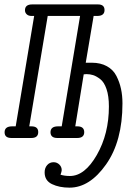

<svg xmlns="http://www.w3.org/2000/svg" viewBox="-20 -631 580 878"><path d="M1 -25.9Q1 -52.7 34.2 -53.2H51.8L136.2 -558.1H124Q109.9 -558.1 102.1 -565.7Q94.2 -573.2 94.2 -584Q94.2 -610.8 127 -610.8H428.2Q458 -610.8 458 -585Q458 -558.1 424.8 -558.1H408.2L372.1 -344.2H399.9Q439.9 -344.2 469 -328.1Q498 -312 512.5 -283.4Q526.9 -254.9 533.4 -224.4Q540 -193.8 540 -158.2Q540 14.6 465.1 120.8Q390.1 227.1 297.9 227.1Q251 227.1 217.5 210.9Q184.1 194.8 184.1 157.2Q184.1 137.2 195.6 124Q207 110.8 225.1 110.8Q240.2 110.8 251.2 121.3Q262.2 131.8 262.2 147Q262.2 152.8 256.8 168Q275.9 173.8 299.8 173.8Q367.7 173.8 422.9 77.4Q478 -19 478 -144Q478 -191.9 467 -223.9Q456.1 -255.9 438 -269.5Q419.9 -283.2 405.5 -287.6Q391.1 -292 376 -292Q372.1 -292 367.9 -291.5Q363.8 -291 362.8 -291L324.2 -53.2H334Q364.7 -53.2 365.2 -26.9Q365.2 0 333 0H242.2Q211.4 0 210.9 -25.9Q210.9 -52.7 244.1 -53.2H262.2L346.2 -558.1H198.2L113.8 -53.2H124Q154.8 -53.2 154.8 -26.9Q154.8 0 123 0H32.2Q1 0 1 -25.9Z"/></svg>

Font: CMU Typewriter Text
Style: LightOblique
Weight: 200
Italic angle: -9.46001°
Version: Version 0.7.0